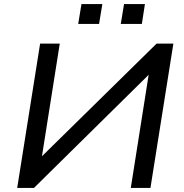

<svg xmlns="http://www.w3.org/2000/svg" viewBox="-20 -918 897 938"><path d="M64 0 176 -705H272L182 -136H166L745 -705H827L715 0H619L709 -570H724L146 0ZM570 -801 586 -898H688L673 -801ZM362 -801 378 -898H480L464 -801Z"/></svg>

Font: Nunito Sans 10pt SemiExpanded Medium
Style: Italic
Weight: 500
Width: 6
Italic angle: -9°
Designer: Vernon Adams
Foundry: Vernon Adams
Version: Version 3.101;gftools[0.9.27]